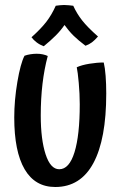

<svg xmlns="http://www.w3.org/2000/svg" viewBox="-20 -738 483 768"><path d="M201 10Q120 10 78.5 -61Q37 -132 37 -268Q37 -337 49.5 -410.5Q62 -484 78 -515Q89 -519 102 -521Q115 -523 127 -523Q140 -523 151.5 -520.5Q163 -518 171 -514Q157 -462 150 -402.5Q143 -343 143 -276Q143 -180 162.5 -120.5Q182 -61 217 -61Q257 -61 278 -129Q299 -197 299 -321Q299 -362 295 -406.5Q291 -451 287 -469Q307 -478 337.5 -483Q368 -488 395 -488Q400 -467 402.5 -434.5Q405 -402 405 -364Q405 -181 353.5 -85.5Q302 10 201 10ZM372 -592Q359 -577 347.5 -568.5Q336 -560 322 -555Q294 -576 275 -594.5Q256 -613 238 -638Q223 -616 203 -596Q183 -576 155 -553Q139 -559 126.5 -568.5Q114 -578 106 -589Q144 -623 165.5 -651Q187 -679 203 -715Q210 -716 219 -717Q228 -718 236 -718Q245 -718 255 -717Q265 -716 273 -715Q287 -684 308.5 -656.5Q330 -629 372 -592Z"/></svg>

Font: Atma Medium
Style: Regular
Weight: 500
Designer: Gregori Vincens, Jeremie Hornus, Riccardo Olocco, Yoann Minet.
Foundry: black foundry
Version: Version 1.101;PS 1.100;hotconv 1.0.86;makeotf.lib2.5.63406